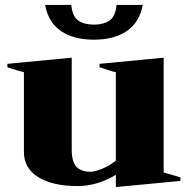

<svg xmlns="http://www.w3.org/2000/svg" viewBox="-20 -745 762 779"><path d="M163 -725H269Q274 -677 298.5 -661Q323 -645 361 -645Q399 -645 423.5 -661Q448 -677 453 -725H559Q546 -654 494.5 -619Q443 -584 361 -584Q279 -584 227.5 -619Q176 -654 163 -725ZM712 -25V-11L450 14V-36Q417 -15 376.5 -2.5Q336 10 296 10Q194 10 135.5 -26Q77 -62 77 -129V-452Q58 -456 10 -472V-486L271 -511V-139Q271 -88 290.5 -68Q310 -48 348 -48Q364 -48 393.5 -60Q423 -72 450 -93V-452Q434 -455 384 -472V-486L644 -511V-45Q666 -40 712 -25Z"/></svg>

Font: Trirong Black
Style: Regular
Weight: 900
Designer: Katatrad Team
Foundry: CadsonDemak
Version: Version 1.001